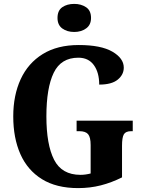

<svg xmlns="http://www.w3.org/2000/svg" viewBox="-20 -955 737 985"><path d="M381 10Q269 10 195 -36Q121 -82 84.5 -164.5Q48 -247 48 -358Q48 -466 86 -548.5Q124 -631 199 -677.5Q274 -724 384 -724Q498 -724 556.5 -690Q615 -656 615 -608Q615 -572 584 -546.5Q553 -521 489 -521Q489 -583 461.5 -621Q434 -659 382 -659Q293 -659 255.5 -581.5Q218 -504 218 -358Q218 -213 257.5 -135.5Q297 -58 393 -58Q418 -58 445 -65V-211Q445 -251 432 -266.5Q419 -282 387 -282H373V-336H661V-282H653Q625 -282 615.5 -266Q606 -250 606 -207V-45Q552 -18 497 -4Q442 10 381 10ZM361 -791Q324 -791 299.5 -809Q275 -827 275 -863Q275 -901 299.5 -918Q324 -935 361 -935Q396 -935 421.5 -918Q447 -901 447 -863Q447 -827 421.5 -809Q396 -791 361 -791Z"/></svg>

Font: Noto Serif Hebrew Condensed ExtraBold
Style: Regular
Weight: 800
Width: 3
Designer: Monotype Design Team
Foundry: Monotype Imaging Inc.
Version: Version 2.004; ttfautohint (v1.8.4.7-5d5b)